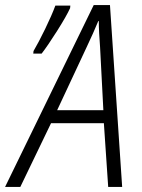

<svg xmlns="http://www.w3.org/2000/svg" viewBox="-80 -736 560 756"><path d="M84 -525Q108 -556 145 -614.5Q182 -673 196 -704L197 -714H138Q124 -676 98 -622.5Q72 -569 52 -535L51 -525ZM261 -550Q288 -607 307 -653H309Q309 -631 310.5 -603.5Q312 -576 314 -551L327 -302H145ZM0 0 121 -251H329L346 0H401L353 -716H289L-60 0Z"/></svg>

Font: Noto Sans UI SemiCondensed Light
Style: Italic
Weight: 300
Width: 4
Designer: Monotype Design Team
Foundry: Monotype Imaging Inc.
Version: 1.001